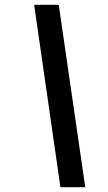

<svg xmlns="http://www.w3.org/2000/svg" viewBox="-20 -754 452 804"><path d="M233 30 123 -734H226L337 30Z"/></svg>

Font: CBA Beacon Sans Bold
Style: Italic
Weight: 700
Italic angle: -13°
Designer: Wei Huang
Foundry: Wei Huang
Version: Version 1.002